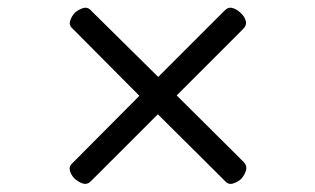

<svg xmlns="http://www.w3.org/2000/svg" viewBox="-20 -681 803 489"><path d="M594 -225Q585 -217 573 -213.5Q561 -210 552 -221L382 -390L213 -221Q203 -210 191.5 -213.5Q180 -217 170 -226Q161 -235 158 -246.5Q155 -258 166 -267L335 -437L166 -607Q155 -616 158.5 -627.5Q162 -639 170 -648Q180 -657 192 -660.5Q204 -664 213 -653L383 -485L551 -653Q561 -664 572.5 -660.5Q584 -657 593 -648Q603 -639 606 -627.5Q609 -616 598 -606L430 -438L600 -269Q610 -259 606.5 -247Q603 -235 594 -225Z"/></svg>

Font: Playwrite CL Light
Style: Regular
Weight: 300
Designer: Veronika Burian, José Scaglione
Foundry: TypeTogether
Version: Version 1.002